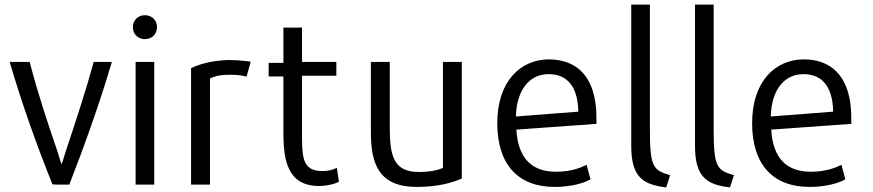

<svg xmlns="http://www.w3.org/2000/svg" viewBox="-20 -800 3790 834"><path d="M466 -531H387C353 -406 308 -270 267 -147C258 -119 251 -93 247 -87C243 -96 237 -120 228 -147C186 -268 141 -406 109 -531H22C77 -343 143 -160 208 1C218 1 227 2 237 2H281C344 -160 410 -342 466 -531Z M650 2V-531H569V2ZM662 -682C662 -713 639 -734 609 -734C581 -734 557 -713 557 -682C557 -651 581 -630 609 -630C639 -630 662 -651 662 -682Z M1069 -532C1043 -536 1010 -539 979 -539H966C895 -536 846 -521 810 -504V2H892V-459C904 -466 931 -475 970 -475H985C1010 -475 1030 -473 1051 -467C1057 -488 1063 -510 1069 -532Z M1292 -196V-471H1441V-531H1292V-680H1211V-527H1147V-468H1211V-212C1213 -103 1229 8 1367 8H1369C1406 7 1436 -2 1452 -10C1450 -30 1446 -50 1443 -71C1426 -62 1405 -57 1382 -57C1305 -57 1292 -99 1292 -196Z M1986 -25V-531H1904V-71C1885 -61 1846 -53 1798 -53C1689 -53 1673 -125 1673 -247V-531H1591V-227C1591 -88 1625 12 1791 12C1883 12 1948 -7 1986 -25Z M2492 -315 2221 -294C2224 -411 2281 -478 2363 -478C2443 -478 2490 -425 2492 -315ZM2571 -262C2571 -303 2570 -317 2569 -330C2557 -474 2480 -542 2364 -542C2243 -542 2140 -449 2140 -265C2140 -88 2228 12 2390 12C2460 12 2518 -5 2545 -21L2528 -84C2502 -71 2459 -54 2395 -54C2286 -54 2230 -117 2223 -237Z M2891 -39C2820 -60 2803 -71 2803 -232V-780H2722V-166C2722 -31 2772 2 2874 14Z M3168 -39C3097 -60 3080 -71 3080 -232V-780H2999V-166C2999 -31 3049 2 3151 14Z M3599 -315 3328 -294C3331 -411 3388 -478 3470 -478C3550 -478 3597 -425 3599 -315ZM3678 -262C3678 -303 3677 -317 3676 -330C3664 -474 3587 -542 3471 -542C3350 -542 3247 -449 3247 -265C3247 -88 3335 12 3497 12C3567 12 3625 -5 3652 -21L3635 -84C3609 -71 3566 -54 3502 -54C3393 -54 3337 -117 3330 -237Z"/></svg>

Font: Repo
Style: Regular
Weight: 400
Designer: Stefan Peev
Foundry: Context Ltd
Version: Version 0.000